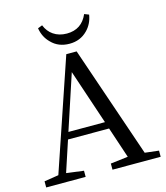

<svg xmlns="http://www.w3.org/2000/svg" viewBox="-134 -1044 994 1147"><g transform="rotate(-15 363.0 -471.0)"><path d="M8 0V-38L97 -52L330 -738H394L630 -48L716 -38V0H418V-38L526 -51L462 -243H208L145 -52L252 -38V0ZM222 -286H448L334 -626ZM366 -793Q297 -793 254 -838Q216 -875 207 -931L235 -942Q251 -902 283 -880Q318 -856 366 -856Q458 -856 495 -942L523 -931Q514 -875 477 -838Q433 -793 366 -793Z"/></g></svg>

Font: GenRyuMin TW M
Style: Regular
Weight: 500
Version: Version 1.501;PS 1;hotconv 16.6.51;makeotf.lib2.5.65220